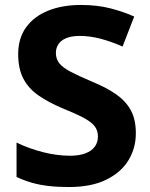

<svg xmlns="http://www.w3.org/2000/svg" viewBox="-20 -744 606 774"><path d="M527.6 -206.9Q527.6 -146.5 497.5 -97.4Q467.5 -48.4 407.5 -19.2Q347.6 10 257.4 10Q211.9 10 175.4 5.7Q138.9 1.4 107.7 -7.6Q76.4 -16.7 46.7 -30.7V-169.2Q96.2 -145.2 153 -130.7Q209.9 -116.2 261.4 -116.2Q299.7 -116.2 324.7 -125.9Q349.8 -135.7 362.3 -153.1Q374.8 -170.6 374.8 -193.4Q374.8 -218.6 361 -235.9Q347.2 -253.2 315.9 -269.7Q284.6 -286.3 230.6 -308Q174.5 -331.9 134.7 -359.6Q94.9 -387.3 74.1 -427.1Q53.3 -466.9 53.3 -525.5Q53.3 -589.8 85.3 -634Q117.4 -678.2 174.4 -701.1Q231.4 -724 306.3 -724Q372 -724 425.3 -710.3Q478.6 -696.5 521 -677.3L474.1 -556.4Q431.6 -575.4 387.5 -587.3Q343.4 -599.2 301.9 -599.2Q269.1 -599.2 247.6 -590.5Q226.1 -581.8 215.7 -566.2Q205.3 -550.6 205.3 -530.6Q205.3 -506.2 219.1 -488.9Q232.9 -471.6 264.7 -454.8Q296.6 -437.9 351.5 -414.7Q407.8 -391.7 447.1 -364.6Q486.3 -337.5 507 -300.2Q527.6 -262.9 527.6 -206.9Z"/></svg>

Font: Noto Sans Khmer
Style: Regular
Weight: 400
Designer: Danh Hong and the Monotype Design Team
Foundry: Monotype Imaging Inc.
Version: Version 2.003